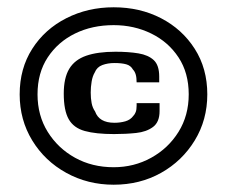

<svg xmlns="http://www.w3.org/2000/svg" viewBox="-20 -504 623 527"><path d="M34 -245Q34 -316 68.5 -370Q103 -424 162 -454Q221 -484 292 -484Q364 -484 422 -454Q480 -424 514.5 -370Q549 -316 549 -245Q549 -175 514.5 -118.5Q480 -62 422 -29.5Q364 3 292 3Q221 3 162 -29.5Q103 -62 68.5 -118.5Q34 -175 34 -245ZM83 -245Q83 -187 111 -142Q139 -97 186 -71Q233 -45 292 -45Q348 -45 395 -71Q442 -97 470 -142Q498 -187 498 -245Q498 -304 470 -346.5Q442 -389 395 -412Q348 -435 292 -435Q233 -435 186 -412Q139 -389 111 -346.5Q83 -304 83 -245ZM297 -362Q333 -362 360 -357.5Q387 -353 402 -339Q417 -325 417 -294Q417 -291 417 -286.5Q417 -282 417 -278H355Q355 -291 352.5 -299.5Q350 -308 345 -313Q339 -324 326.5 -327.5Q314 -331 294 -331Q276 -331 261 -325.5Q246 -320 240 -305Q234 -295 231.5 -280Q229 -265 229 -250Q229 -234 231.5 -221Q234 -208 241 -198Q252 -167 294 -167Q310 -167 324 -171Q338 -175 346 -186Q350 -190 352.5 -196.5Q355 -203 355 -214Q355 -216 355 -217.5Q355 -219 355 -221H418Q418 -216 418 -210.5Q418 -205 418 -199Q418 -169 400 -155.5Q382 -142 353.5 -139Q325 -136 293 -136Q243 -136 212.5 -144.5Q182 -153 168.5 -177Q155 -201 155 -247Q155 -290 170 -315Q185 -340 216.5 -351Q248 -362 297 -362Z"/></svg>

Font: Genos Thin
Style: Bold
Weight: 700
Version: Version 1.010